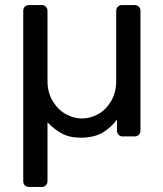

<svg xmlns="http://www.w3.org/2000/svg" viewBox="-20 -540 647 760"><path d="M95 200Q84 200 78 193.5Q72 187 72 177V-497Q72 -507 78 -513.5Q84 -520 95 -520H145Q155 -520 161.5 -513.5Q168 -507 168 -497V-220Q168 -174 188.5 -140Q209 -106 240 -88.5Q271 -71 304 -71Q338 -71 369 -88.5Q400 -106 420 -140Q440 -174 440 -220V-497Q440 -507 446.5 -513.5Q453 -520 463 -520H513Q523 -520 529.5 -513.5Q536 -507 536 -497V-23Q536 -13 529.5 -6.5Q523 0 513 0H466Q456 0 449.5 -6.5Q443 -13 443 -23V-67Q421 -37 389.5 -17Q358 3 307 5Q257 6 225 -11.5Q193 -29 168 -56V177Q168 187 161.5 193.5Q155 200 145 200Z"/></svg>

Font: Rubik Light
Style: Regular
Weight: 400
Version: Version 2.101